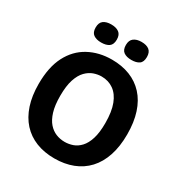

<svg xmlns="http://www.w3.org/2000/svg" viewBox="-198 -997 1089 1154"><g transform="rotate(30 346.5 -420.5)"><path d="M345 14Q274 14 217.5 -8.5Q161 -31 121.5 -74.5Q82 -118 61 -181.5Q40 -245 40 -327Q40 -444 79.5 -520.5Q119 -597 189.5 -635.5Q260 -674 350 -674Q419 -674 475 -652Q531 -630 571 -586.5Q611 -543 632 -478.5Q653 -414 653 -330Q653 -246 631.5 -181.5Q610 -117 569.5 -73.5Q529 -30 472 -8Q415 14 345 14ZM349 -103Q377 -103 404.5 -112.5Q432 -122 455 -146.5Q478 -171 491.5 -214Q505 -257 505 -323Q505 -402 485.5 -453Q466 -504 430 -529.5Q394 -555 346 -555Q320 -555 292.5 -545.5Q265 -536 241 -511.5Q217 -487 202.5 -443Q188 -399 188 -330Q188 -264 201.5 -220.5Q215 -177 237.5 -151.5Q260 -126 288.5 -114.5Q317 -103 349 -103ZM450 -730Q416 -730 396.5 -744Q377 -758 377 -792Q377 -825 397 -840Q417 -855 450 -855Q485 -855 504 -840Q523 -825 523 -792Q523 -757 503.5 -743.5Q484 -730 450 -730ZM240 -730Q207 -730 187 -744Q167 -758 167 -792Q167 -826 186.5 -840.5Q206 -855 240 -855Q274 -855 294 -840.5Q314 -826 314 -792Q314 -758 294.5 -744Q275 -730 240 -730Z"/></g></svg>

Font: Bricolage Grotesque 28pt
Style: Bold
Weight: 700
Designer: Mathieu Triay
Foundry: Atelier Triay
Version: Version 1.000;gftools[0.9.30]